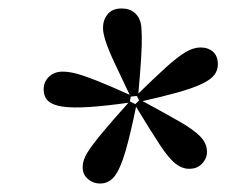

<svg xmlns="http://www.w3.org/2000/svg" viewBox="-20 -764 534 453"><path d="M223 -698Q223 -717 234 -730.5Q245 -744 267 -744Q286 -744 298 -733.5Q310 -723 313 -705Q314 -696 314.5 -678.5Q315 -661 313 -627.5Q311 -594 306 -538L288 -536Q265 -584 250.5 -615Q236 -646 229.5 -666Q223 -686 223 -698ZM83 -553Q83 -571 95.5 -583Q108 -595 128 -595Q142 -595 159.5 -590.5Q177 -586 207.5 -574Q238 -562 289 -539L286 -522Q229 -514 190 -511.5Q151 -509 127.5 -512.5Q104 -516 93.5 -526Q83 -536 83 -553ZM175 -370Q175 -385 185 -402Q195 -419 219 -448Q243 -477 286 -525L302 -517Q288 -448 276 -407Q264 -366 250.5 -348.5Q237 -331 216 -331Q200 -331 187.5 -341.5Q175 -352 175 -370ZM298 -517 310 -529Q369 -497 403 -477.5Q437 -458 452 -442.5Q467 -427 468 -410Q470 -394 459 -380.5Q448 -367 431 -366Q413 -364 396 -376.5Q379 -389 357 -422.5Q335 -456 298 -517ZM453 -652Q471 -652 482.5 -642Q494 -632 494 -612Q494 -598 485.5 -587Q477 -576 456 -566Q435 -556 399.5 -546Q364 -536 310 -524L302 -539Q344 -580 371 -604.5Q398 -629 417 -640.5Q436 -652 453 -652Z"/></svg>

Font: Source Serif 4 SemiBold
Style: Italic
Weight: 600
Italic angle: -12°
Designer: Frank Grießhammer
Foundry: Adobe Systems Incorporated
Version: Version 4.004;hotconv 1.0.116;makeotfexe 2.5.65601